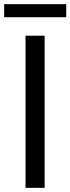

<svg xmlns="http://www.w3.org/2000/svg" viewBox="-22 -905 339 925"><path d="M101 0H193V-733H101ZM-2 -822H297V-885H-2Z"/></svg>

Font: ChiuKong Gothic CL
Style: Regular
Weight: 400
Designer: Ryoko NISHIZUKA 西塚涼子 (kana, bopomofo & ideographs); Paul D. Hunt (Latin, Greek & Cyrillic); Sandoll Communications 산돌커뮤니
Foundry: Adobe
Version: Version 1.300